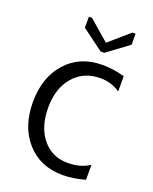

<svg xmlns="http://www.w3.org/2000/svg" viewBox="-127 -727 639 803"><g transform="rotate(20 192.5 -325.0)"><path d="M224 -535 128 -606V-655H142L232 -577L322 -655H336V-606L240 -535ZM350 -10Q297 5 251 5Q151 5 90.5 -62.5Q30 -130 30 -240Q30 -350 90.5 -417.5Q151 -485 251 -485Q300 -485 350 -471V-403Q312 -430 262 -430Q188 -430 143 -378Q98 -326 98 -240Q98 -154 140.5 -102Q183 -50 252 -50Q312 -50 350 -77Z"/></g></svg>

Font: Glametrix
Style: Regular
Weight: 500
Designer: gluk
Foundry: gluk
Version: Version 0.40